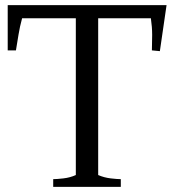

<svg xmlns="http://www.w3.org/2000/svg" viewBox="-20 -727 678 747"><path d="M187 0V-30Q201 -30 227 -33Q253 -36 275 -46V-656H66Q57 -623 52 -592Q47 -561 42 -531H10V-707H628L602 -528L571 -531Q572 -560 572 -591Q572 -622 567 -656H362V-46Q385 -36 410.5 -33Q436 -30 450 -30V0Z"/></svg>

Font: Joan
Style: Regular
Weight: 400
Designer: Paolo Biagini
Version: Version 1.001; ttfautohint (v1.8.4.7-5d5b);gftools[0.9.30]